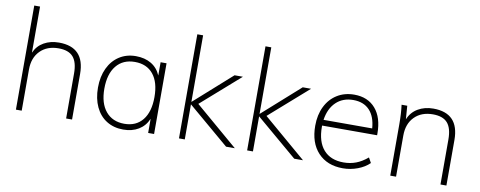

<svg xmlns="http://www.w3.org/2000/svg" viewBox="-63 -1033 3343 1337"><g transform="rotate(10 1608.5 -364.5)"><path d="M485 -322V0H443V-318Q443 -398 410.5 -435Q378 -472 307 -472Q226 -472 177.5 -423Q129 -374 129 -291V0H88V-736H129V-410Q151 -460 197 -486Q243 -512 303 -512Q485 -512 485 -322Z M1065 -500V0H1023V-100Q1001 -48 955.5 -20.5Q910 7 847 7Q780 7 729.5 -24.5Q679 -56 651.5 -114.5Q624 -173 624 -251Q624 -329 652 -388Q680 -447 730.5 -479.5Q781 -512 847 -512Q910 -512 955.5 -485Q1001 -458 1023 -406V-500ZM1023 -253Q1023 -358 977 -414.5Q931 -471 847 -471Q763 -471 716 -413Q669 -355 669 -251Q669 -148 716.5 -91Q764 -34 848 -34Q931 -34 977 -91.5Q1023 -149 1023 -253Z M1636 0H1574L1282 -248V0H1241V-736H1282V-265L1546 -500H1605L1332 -260Z M2118 0H2056L1764 -248V0H1723V-736H1764V-265L2028 -500H2087L1814 -260Z M2207 -261V-252Q2207 -147 2256.5 -90.5Q2306 -34 2398 -34Q2445 -34 2486 -49.5Q2527 -65 2567 -99L2587 -63Q2555 -31 2504.5 -12Q2454 7 2400 7Q2289 7 2224.5 -62Q2160 -131 2160 -252Q2160 -329 2189 -388Q2218 -447 2270.5 -479.5Q2323 -512 2391 -512Q2487 -512 2541.5 -449Q2596 -386 2596 -273V-261ZM2210 -302H2554Q2548 -385 2506 -429.5Q2464 -474 2391 -474Q2317 -474 2269.5 -428.5Q2222 -383 2210 -302Z M3132 -322V0H3090V-318Q3090 -398 3057.5 -435Q3025 -472 2954 -472Q2873 -472 2824.5 -423Q2776 -374 2776 -291V0H2735V-362Q2735 -440 2727 -500H2767L2774 -405Q2795 -457 2842 -484.5Q2889 -512 2950 -512Q3132 -512 3132 -322Z"/></g></svg>

Font: MuliDisplayVN ExtraLight
Style: Regular
Weight: 200
Designer: Vernon Adams
Foundry: Vernon Adams
Version: Version 2.100